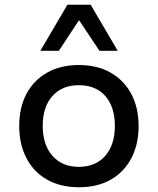

<svg xmlns="http://www.w3.org/2000/svg" viewBox="-20 -780 664 809"><path d="M313 9Q235 9 178.5 -23Q122 -55 91.5 -113.5Q61 -172 61 -249Q61 -327 91.5 -384.5Q122 -442 178.5 -474Q235 -506 312 -506Q390 -506 446 -474Q502 -442 533 -384.5Q564 -327 564 -249Q564 -172 533.5 -113.5Q503 -55 446.5 -23Q390 9 313 9ZM312 -77Q383 -77 423.5 -123.5Q464 -170 464 -250Q464 -329 424 -375Q384 -421 312 -421Q241 -421 200.5 -375Q160 -329 160 -250Q160 -170 201 -123.5Q242 -77 312 -77ZM150 -566 264 -760H362L476 -566H399L313 -695L228 -566Z"/></svg>

Font: Nunito Sans 12pt ExtraLight 7pt Medium
Style: Regular
Weight: 500
Version: Version 3.101;gftools[0.9.27]